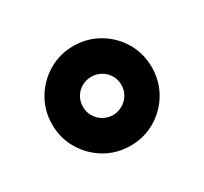

<svg xmlns="http://www.w3.org/2000/svg" viewBox="-85 -850 630 592"><g transform="rotate(-30 229.5 -554.5)"><path d="M230 -377Q180.7 -377 140.4 -400.9Q100.1 -424.8 76.2 -465.1Q52.2 -505.4 52.2 -554.2Q52.2 -603.5 76.2 -643.8Q100.1 -684.1 140.4 -708Q180.7 -731.9 229.5 -731.9Q278.3 -731.9 318.8 -708Q359.4 -684.1 383.1 -643.8Q406.7 -603.5 406.7 -554.2Q406.7 -505.4 383.1 -465.1Q359.4 -424.8 319.1 -400.9Q278.8 -377 230 -377ZM229.5 -485.8Q248.5 -486.3 264.2 -495.4Q279.8 -504.4 289.1 -520Q298.3 -535.6 298.3 -554.2Q298.3 -573.2 289.1 -588.6Q279.8 -604 264.2 -613Q248.5 -622.1 229.5 -622.1Q210.9 -622.1 195.3 -613Q179.7 -604 170.7 -588.6Q161.6 -573.2 161.6 -554.2Q161.6 -535.6 170.7 -520Q179.7 -504.4 195.3 -495.4Q210.9 -486.3 229.5 -485.8Z"/></g></svg>

Font: Inter 16pt ExtraBold
Style: Regular
Weight: 800
Version: Version 4.001;git-66647c0bb